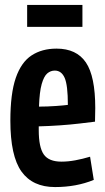

<svg xmlns="http://www.w3.org/2000/svg" viewBox="-20 -748 425 778"><path d="M203 10Q112 10 67 -53Q22 -116 22 -259Q22 -369 44 -432.5Q66 -496 108 -523.5Q150 -551 209 -551Q290 -551 328 -495Q366 -439 366 -310Q366 -302 365.5 -284Q365 -266 365 -255Q341 -252 303 -247.5Q265 -243 221.5 -240Q178 -237 137 -236Q137 -232 137 -228.5Q137 -225 137 -221Q137 -151 157.5 -122Q178 -93 229 -93Q256 -93 285.5 -98.5Q315 -104 345 -113L360 -19Q289 10 203 10ZM138 -316Q172 -316 206.5 -318.5Q241 -321 255 -323Q255 -403 242 -432.5Q229 -462 202 -462Q185 -462 171.5 -450.5Q158 -439 149 -407.5Q140 -376 138 -316ZM90 -639V-728H314V-639Z"/></svg>

Font: Georama Condensed SemiBold
Style: Regular
Weight: 600
Width: 3
Designer: Jean-Baptiste Levee
Foundry: Production Type
Version: Version 1.000